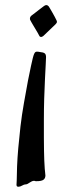

<svg xmlns="http://www.w3.org/2000/svg" viewBox="-20 -483 294 739"><path d="M44.4 210.4Q44.4 189.5 45.7 157.7Q46.9 126 50.3 87.2Q53.7 48.3 58.8 3.7Q64 -41 72.3 -87.4Q81.1 -139.2 87.9 -173.8Q94.7 -208.5 99.6 -230.5Q103.5 -248.5 106.2 -259.3Q108.9 -270 111.3 -275.4Q113.8 -280.8 116.2 -282.5Q118.7 -284.2 122.6 -284.2Q126.5 -284.2 128.7 -283.7Q130.9 -283.2 134.3 -282.7Q146.5 -281.7 151.9 -277.8Q157.2 -273.9 157.2 -263.2Q157.2 -258.3 156 -235.4Q154.8 -212.4 153.1 -178.5Q151.4 -144.5 150.1 -103.5Q148.9 -62.5 148.9 -21Q148.9 19 148.9 47.1Q148.9 75.2 149.4 96.2Q149.9 117.2 150.4 133.8Q150.9 150.4 152.3 167.5Q152.3 168.5 152.8 172.1Q153.3 175.8 153.6 179.9Q153.8 184.1 154.3 187.7Q154.8 191.4 154.8 191.9Q154.8 203.1 147.5 208.7Q140.1 214.4 120.1 214.4Q114.7 214.4 114 213.6Q113.3 212.9 111.8 212.9Q106.4 212.9 102.3 215.1Q98.1 217.3 94.2 219.7Q90.3 222.2 86.7 224.4Q83 226.6 79.1 226.6Q72.8 226.6 65.2 231.2Q57.6 235.8 50.8 235.8Q46.4 235.8 44.9 233.6Q43.5 231.4 43.5 228Q43.5 225.1 43.9 220.7Q44.4 216.3 44.4 210.4ZM96.2 -406.2Q95.2 -408.2 95.2 -411.6Q95.2 -415.5 97.4 -418.9Q99.6 -422.4 105.5 -426.3Q109.4 -429.2 116 -434.3Q122.6 -439.5 129.2 -444.6Q135.7 -449.7 141.1 -453.6Q146.5 -457.5 147.5 -458.5Q149.4 -460 152.3 -461.7Q155.3 -463.4 158.7 -463.4Q163.1 -463.4 167.5 -458.5Q169.4 -455.6 173.6 -448.5Q177.7 -441.4 182.1 -433.8Q186.5 -426.3 190.2 -419.2Q193.8 -412.1 195.3 -409.2Q196.8 -406.2 198 -403.8Q199.2 -401.4 199.2 -399.4Q199.2 -395 194.3 -390.1L147.5 -345.2Q146 -343.8 143.3 -342.3Q140.6 -340.8 138.2 -340.8Q133.3 -340.8 131.3 -345.2Q129.9 -348.6 124.5 -357.7Q119.1 -366.7 113.3 -376.5Q107.4 -386.2 102.3 -395Q97.2 -403.8 96.2 -406.2Z"/></svg>

Font: Engagement
Style: Regular
Weight: 400
Designer: Astigmatic (AOETI)
Foundry: Astigmatic (AOETI)
Version: Version 1.000